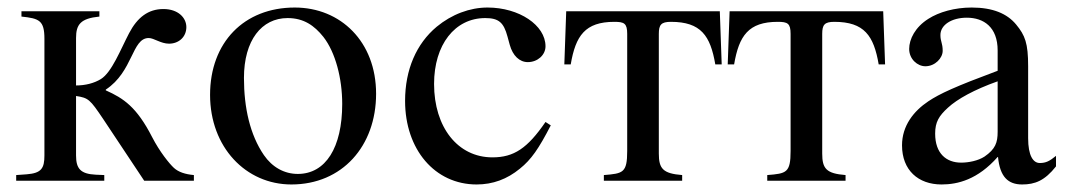

<svg xmlns="http://www.w3.org/2000/svg" viewBox="-20 -480 2829 510"><path d="M495 0V-15C472 -17 454 -23 442 -34C430 -45 404 -77 384 -116C343 -196 308 -219 261 -240V-242C334 -290 330 -379 375 -379C389 -379 407 -364 429 -364C455 -364 475 -382 475 -408C475 -433 453 -456 414 -456C374 -456 345 -434 323 -392C300 -348 277 -288 248 -270C230 -259 207 -253 182 -253V-379C182 -415 194 -431 244 -436V-450H37V-436C84 -431 98 -426 98 -377V-67C98 -33 90 -20 51 -17L23 -15V0H257V-15L234 -16C194 -18 182 -32 182 -67V-225C215 -220 219 -216 254 -164L363 0Z M979 -231C979 -369 885 -460 763 -460C628 -460 538 -367 538 -228C538 -89 633 10 754 10C889 10 979 -92 979 -231ZM889 -204C889 -88 845 -18 771 -18C735 -18 703 -36 681 -68C644 -122 628 -194 628 -273C628 -373 675 -432 744 -432C787 -432 815 -412 839 -382C871 -341 889 -272 889 -204Z M1429 -156C1381 -86 1345 -62 1288 -62C1196 -62 1133 -142 1133 -257C1133 -361 1188 -432 1269 -432C1305 -432 1318 -420 1328 -383L1334 -361C1342 -332 1360 -315 1382 -315C1408 -315 1429 -334 1429 -357C1429 -413 1359 -460 1275 -460C1228 -460 1180 -442 1140 -409C1086 -364 1056 -295 1056 -212C1056 -83 1135 10 1246 10C1289 10 1327 -4 1361 -32C1391 -56 1411 -85 1443 -147Z M1897 -309 1892 -450H1484L1479 -309H1496C1509 -385 1534 -422 1612 -422C1638 -422 1646 -418 1646 -390V-79C1646 -21 1635 -19 1584 -15V0H1792V-15C1741 -19 1730 -32 1730 -72V-390C1730 -414 1736 -422 1762 -422C1842 -422 1867 -385 1880 -309Z M2331 -309 2326 -450H1918L1913 -309H1930C1943 -385 1968 -422 2046 -422C2072 -422 2080 -418 2080 -390V-79C2080 -21 2069 -19 2018 -15V0H2226V-15C2175 -19 2164 -32 2164 -72V-390C2164 -414 2170 -422 2196 -422C2276 -422 2301 -385 2314 -309Z M2785 -66C2768 -52 2758 -47 2742 -47C2724 -47 2711 -67 2711 -113V-304C2711 -365 2703 -386 2679 -415C2655 -444 2617 -460 2561 -460C2516 -460 2474 -448 2446 -430C2411 -408 2395 -376 2395 -350C2395 -323 2417 -304 2438 -304C2464 -304 2484 -326 2484 -345C2484 -366 2478 -369 2478 -387C2478 -414 2508 -433 2548 -433C2593 -433 2630 -408 2630 -346V-292C2517 -250 2476 -231 2446 -211C2407 -185 2376 -146 2376 -94C2376 -28 2419 10 2481 10C2524 10 2577 -3 2630 -63H2631C2636 -10 2658 10 2695 10C2729 10 2755 0 2785 -38ZM2630 -130C2630 -101 2624 -84 2595 -64C2578 -53 2553 -48 2533 -48C2494 -48 2464 -72 2464 -125C2464 -156 2474 -172 2498 -194C2523 -217 2568 -242 2630 -264Z"/></svg>

Font: STIX Math
Style: Regular
Weight: 400
Designer: MicroPress Inc., with final additions and corrections provided by Coen Hoffman, Elsevier (retired)
Version: Version 1.1.0